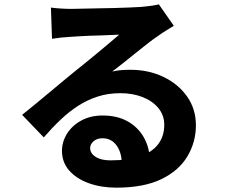

<svg xmlns="http://www.w3.org/2000/svg" viewBox="-20 -804 1040 886"><path d="M215 -769Q237 -766 262.5 -764.5Q288 -763 311 -763Q327 -763 359 -764Q391 -765 430 -765.5Q469 -766 508.5 -767Q548 -768 580 -769.5Q612 -771 630 -772Q663 -775 683 -778Q703 -781 713 -784L782 -685Q764 -674 745.5 -662.5Q727 -651 709 -638Q688 -624 661 -603Q634 -582 605 -558.5Q576 -535 548.5 -513Q521 -491 498 -474Q521 -479 540.5 -480.5Q560 -482 581 -482Q666 -482 734.5 -449Q803 -416 843.5 -358.5Q884 -301 884 -226Q884 -148 844.5 -82Q805 -16 724 23Q643 62 517 62Q447 62 390 41.5Q333 21 299.5 -17Q266 -55 266 -108Q266 -150 289.5 -187.5Q313 -225 355.5 -248Q398 -271 453 -271Q522 -271 570 -243.5Q618 -216 644 -169.5Q670 -123 671 -67L542 -51Q541 -102 517 -134Q493 -166 453 -166Q427 -166 411.5 -152Q396 -138 396 -121Q396 -96 421.5 -80Q447 -64 489 -64Q573 -64 628.5 -83.5Q684 -103 711 -140Q738 -177 738 -228Q738 -272 711 -305Q684 -338 638 -356Q592 -374 536 -374Q479 -374 431 -358.5Q383 -343 341 -316Q299 -289 259.5 -251.5Q220 -214 182 -170L82 -274Q107 -294 140 -321Q173 -348 207.5 -377Q242 -406 273.5 -432Q305 -458 327 -476Q348 -493 375.5 -515Q403 -537 431.5 -561Q460 -585 486 -606.5Q512 -628 530 -644Q515 -644 492.5 -642.5Q470 -641 444.5 -640.5Q419 -640 393 -639Q367 -638 344 -636.5Q321 -635 305 -634Q284 -633 260.5 -630.5Q237 -628 220 -625Z"/></svg>

Font: Noto Sans JP ExtraBold
Style: Regular
Weight: 800
Designer: Ryoko NISHIZUKA  (kana, bopomofo & ideographs); Paul D. Hunt (Latin, Greek & Cyrillic); Sandoll Communications , Soo-you
Foundry: Adobe
Version: Version 2.004-H2;hotconv 1.0.118;makeotfexe 2.5.65603